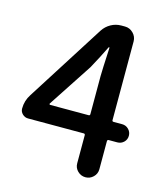

<svg xmlns="http://www.w3.org/2000/svg" viewBox="-110 -822 789 907"><g transform="rotate(15 284.5 -368.0)"><path d="M139.6 -293Q138.7 -291 139.6 -289.1Q140.6 -287.1 143.6 -287.1H331.1Q337.9 -287.1 337.9 -293.9V-480.5Q337.9 -503.9 343.8 -620.1Q343.8 -622.1 341.8 -622.1Q339.8 -622.1 338.9 -620.1Q314.5 -569.3 281.2 -508.8ZM495.1 -287.1Q513.7 -287.1 526.9 -273.9Q540 -260.7 540 -242.2Q540 -223.6 526.9 -210.9Q513.7 -198.2 495.1 -198.2H453.1Q446.3 -198.2 446.3 -190.4V-53.7Q446.3 -31.2 430.2 -15.6Q414.1 0 392.1 0Q370.1 0 354 -15.6Q337.9 -31.2 337.9 -53.7V-190.4Q337.9 -198.2 331.1 -198.2H58.6Q43 -198.2 31.2 -209.5Q19.5 -220.7 19.5 -236.3Q19.5 -275.4 41 -307.6L282.2 -687.5Q296.9 -710 320.3 -723.1Q343.8 -736.3 371.1 -736.3H388.7Q412.1 -736.3 429.2 -719.2Q446.3 -702.1 446.3 -678.7V-293.9Q446.3 -287.1 453.1 -287.1Z"/></g></svg>

Font: Gen Jyuu Gothic P Medium
Style: Regular
Weight: 500
Designer: [Source Han Sans]
Ryoko NISHIZUKA  (kana & ideographs); Paul D. Hunt (Latin, Greek & Cyrillic); Wenlong ZHANG  (bopomofo
Version: Version 1.002.20150607